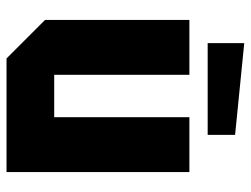

<svg xmlns="http://www.w3.org/2000/svg" viewBox="-110 -658 768 588"><g transform="rotate(90 274.0 -364.0)"><path d="M507 -560V0H159L41 -118V-560H209V-146H339V-560ZM393 -616H112V-728L393 -700Z"/></g></svg>

Font: Tektur SemiCondensed
Style: Bold
Weight: 700
Width: 4
Designer: Adam Jagosz
Foundry: Adam Jagosz
Version: Version 1.005;gftools[0.9.30]